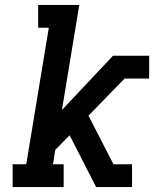

<svg xmlns="http://www.w3.org/2000/svg" viewBox="-20 -755 640 775"><path d="M31 0V-92H86L177 -643H134V-735H300L230 -311L436 -530H582V-438H483L337 -288L438 -92H513V0H368L261 -209L203 -150L194 -92H237V0Z"/></svg>

Font: Iosevka Slab SmBdExObl
Style: Regular
Weight: 600
Width: 7
Italic angle: -9°
Monospace: yes
Designer: Belleve Invis
Foundry: Belleve Invis
Version: Version 11.1.0; ttfautohint (v1.8.3)